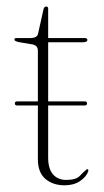

<svg xmlns="http://www.w3.org/2000/svg" viewBox="-20 -560 318 588"><path d="M25.5 -243Q25.5 -249.5 32.5 -249.5H96V-405Q96 -420.5 79.5 -424L37.5 -431Q24 -434 24 -439Q24 -443.5 31 -443.5H72.5Q94 -443.5 96.5 -456.5L113 -530.5Q115 -540 121 -540Q127.5 -540 127.5 -534V-443.5H239Q247.5 -443.5 247.5 -437.5Q247.5 -430.5 233 -430.5H127.5V-249.5H239.5Q246.5 -249.5 246.5 -243Q246.5 -237 239.5 -237H127.5V-77Q127.5 -43.5 142.2 -26.2Q157 -9 183 -9Q212.5 -9 224 -21Q235.5 -33 245.5 -41.5Q251 -43.5 250.5 -36Q244.5 -18.5 225.2 -5.5Q206 7.5 178 7.5Q142 7.5 119 -12.2Q96 -32 96 -72V-237H32.5Q25.5 -237 25.5 -243Z"/></svg>

Font: Fraunces 72pt S000 Thin
Style: Regular
Weight: 100
Version: Version 1.000; ttfautohint (v1.8.3)